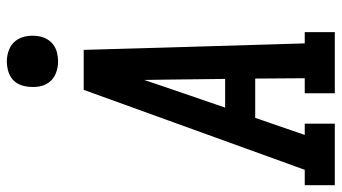

<svg xmlns="http://www.w3.org/2000/svg" viewBox="-261 -761 1000 562"><g transform="rotate(-90 239.0 -480.0)"><path d="M-22 0V-88H23L257 -735H374L381 -490L393 -88H426V0H247V-88H291L290 -233H175L125 -88H158V0ZM205 -321H289L287 -490Q287 -507 286.5 -524Q286 -541 286 -558Q280 -541 274.5 -524Q269 -507 263 -490ZM340 -810Q322 -810 305.5 -816.5Q289 -823 279 -836.5Q269 -850 266.5 -867.5Q264 -885 267 -903Q269 -916 275 -927.5Q281 -939 292 -946.5Q303 -954 315.5 -957Q328 -960 340 -960Q358 -960 374.5 -953.5Q391 -947 401 -933.5Q411 -920 414 -902.5Q417 -885 414 -867Q412 -854 405.5 -842.5Q399 -831 388.5 -823.5Q378 -816 365.5 -813Q353 -810 340 -810Z"/></g></svg>

Font: Iosevka Slab Semibold
Style: Italic
Weight: 600
Italic angle: -9°
Monospace: yes
Designer: Belleve Invis
Foundry: Belleve Invis
Version: Version 11.1.1; ttfautohint (v1.8.3)